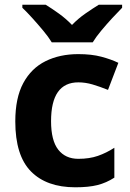

<svg xmlns="http://www.w3.org/2000/svg" viewBox="-20 -786 554 816"><path d="M300 10Q178 10 111.5 -57.5Q45 -125 45 -270Q45 -370 79 -433Q113 -496 173.5 -526Q234 -556 313 -556Q369 -556 410.5 -545Q452 -534 483 -519L439 -404Q404 -418 373.5 -427Q343 -436 313 -436Q197 -436 197 -271Q197 -189 227.5 -150Q258 -111 313 -111Q360 -111 396 -123.5Q432 -136 466 -158V-31Q432 -9 394.5 0.5Q357 10 300 10ZM200 -606Q186 -629 163.5 -656Q141 -683 117.5 -709Q94 -735 75 -753V-766H174Q200 -750 230 -728.5Q260 -707 286 -680Q312 -707 343 -728.5Q374 -750 400 -766H499V-753Q481 -735 457 -709Q433 -683 410.5 -656Q388 -629 374 -606Z"/></svg>

Font: Noto Sans Hanifi Rohingya
Style: Bold
Weight: 700
Designer: Monotype Design Team and DaltonMaag
Foundry: Google LLC
Version: Version 2.102; ttfautohint (v1.8.4.7-5d5b)